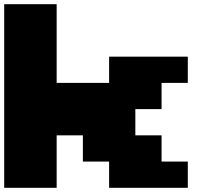

<svg xmlns="http://www.w3.org/2000/svg" viewBox="-20 -1020 1040 915"><path d="M0 -562.5V-1000H125H250V-812.5V-625H375H500V-687.5V-750H687.5H875V-687.5V-625H812.5H750V-562.5V-500H687.5H625V-437.5V-375H687.5H750V-312.5V-250H812.5H875V-187.5V-125H687.5H500V-187.5V-250H437.5H375V-312.5V-375H312.5H250V-250V-125H125H0Z"/></svg>

Font: Press Start 2P
Style: Regular
Weight: 500
Monospace: yes
Version: Version 2.14